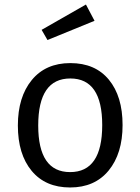

<svg xmlns="http://www.w3.org/2000/svg" viewBox="-20 -817 621 849"><path d="M291 -470Q149 -470 149 -262Q149 -56 290 -56Q432 -56 432 -264Q432 -470 291 -470ZM291 -538Q401 -538 461.5 -464.5Q522 -391 522 -264Q522 -138 460.5 -63Q399 12 290 12Q181 12 120 -61.5Q59 -135 59 -262Q59 -388 120.5 -463Q182 -538 291 -538ZM398 -725 190 -640 164 -685 360 -797Z"/></svg>

Font: FiraSans
Style: Regular
Weight: 350
Designer: Carrois Corporate & Edenspiekermann AG
Foundry: Carrois Corporate GbR & Edenspiekermann AG
Version: Version 3.106;PS 003.106;hotconv 1.0.70;makeotf.lib2.5.58329